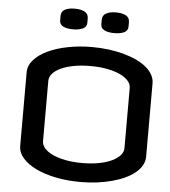

<svg xmlns="http://www.w3.org/2000/svg" viewBox="-63 -1021 967 1092"><g transform="rotate(5 421.0 -475.5)"><path d="M436.5 -755.9Q485.8 -755.9 531.7 -750Q577.6 -744.1 617.7 -733.2Q657.7 -722.2 690.7 -706.8Q723.6 -691.4 747.3 -671.9Q771 -652.3 783.9 -629.2Q796.9 -606 796.9 -580.1V-161.1Q796.9 -135.3 783.9 -112.1Q771 -88.9 747.3 -69.3Q723.6 -49.8 690.7 -34.4Q657.7 -19 617.7 -8.1Q577.6 2.9 531.7 8.8Q485.8 14.6 436.5 14.6Q363.3 14.6 298.1 1.7Q232.9 -11.2 184.1 -34.4Q135.3 -57.6 106.7 -89.8Q78.1 -122.1 78.1 -161.1V-580.1Q78.1 -618.7 106.7 -651.1Q135.3 -683.6 184.1 -706.8Q232.9 -730 298.1 -742.9Q363.3 -755.9 436.5 -755.9ZM669.9 -543Q669.9 -564 653.8 -582.8Q637.7 -601.6 607.7 -616Q577.6 -630.4 534.4 -638.9Q491.2 -647.5 436.5 -647.5Q384.3 -647.5 341.8 -639.4Q299.3 -631.3 268.8 -617.2Q238.3 -603 221.7 -584Q205.1 -564.9 205.1 -543V-198.2Q205.1 -176.8 221.7 -157.7Q238.3 -138.7 268.8 -124.5Q299.3 -110.4 341.8 -102.1Q384.3 -93.8 436.5 -93.8Q491.2 -93.8 534.4 -102.3Q577.6 -110.8 607.7 -125.5Q637.7 -140.1 653.8 -158.9Q669.9 -177.7 669.9 -198.2ZM319.3 -964.8Q354.5 -964.8 376 -953.4Q397.5 -941.9 397.5 -916V-890.6Q397.5 -867.7 376 -857.2Q354.5 -846.7 319.3 -846.7Q284.2 -846.7 263.2 -857.2Q242.2 -867.7 242.2 -890.6V-916Q242.2 -941.9 263.2 -953.4Q284.2 -964.8 319.3 -964.8ZM554.7 -963.9Q590.8 -963.9 611.8 -952.4Q632.8 -940.9 632.8 -915V-889.6Q632.8 -866.7 611.8 -856.2Q590.8 -845.7 554.7 -845.7Q520 -845.7 498.8 -856.2Q477.5 -866.7 477.5 -889.6V-915Q477.5 -940.9 498.8 -952.4Q520 -963.9 554.7 -963.9Z"/></g></svg>

Font: Revalia
Style: Regular
Weight: 400
Designer: Johan Kallas, Mihkel Virkus
Foundry: Johan Kallas, Mihkel Virkus
Version: Version 1.001